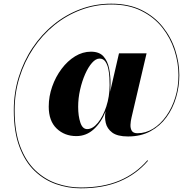

<svg xmlns="http://www.w3.org/2000/svg" viewBox="-20 -810 1050 1044"><path d="M581 -358Q581 -335 579 -312L627 -520H777L702.5 -202.5Q700 -190.5 695.2 -171.2Q690.5 -152 689.5 -132.2Q688.5 -112.5 696.5 -99Q704.5 -85.5 727.5 -85.5Q772.5 -85.5 812.5 -110.2Q852.5 -135 883.8 -178.8Q915 -222.5 932.8 -279.5Q950.5 -336.5 950.5 -401Q950.5 -468.5 928.5 -536.5Q906.5 -604.5 861.8 -660.8Q817 -717 748 -751.2Q679 -785.5 585 -785.5Q498.5 -785.5 419.8 -756Q341 -726.5 275.2 -673Q209.5 -619.5 161.2 -547.2Q113 -475 86.2 -389.5Q59.5 -304 59.5 -211Q59.5 -94 90 -13.5Q120.5 67 172 116Q223.5 165 287.5 187.2Q351.5 209.5 419 209.5Q540.5 209.5 629.8 171.8Q719 134 781.5 61.5L785 64Q722 137.5 631.8 175.8Q541.5 214 419 214Q350.5 214 285.5 191.5Q220.5 169 168.5 119.5Q116.5 70 85.8 -11.5Q55 -93 55 -211Q55 -305 81.8 -391.2Q108.5 -477.5 157 -550Q205.5 -622.5 271.8 -676.5Q338 -730.5 417.5 -760.2Q497 -790 585 -790Q680 -790 749.8 -755.5Q819.5 -721 865 -664Q910.5 -607 932.8 -538.2Q955 -469.5 955 -401Q955 -339 937.5 -279.8Q920 -220.5 885.2 -172.8Q850.5 -125 798.2 -96.5Q746 -68 676 -68Q618.5 -68 590.2 -89.2Q562 -110.5 555 -142Q548 -173.5 554 -204Q531 -145 490.2 -107.5Q449.5 -70 395 -70Q331 -70 288 -111.2Q245 -152.5 245 -230Q245 -286 263.8 -339.2Q282.5 -392.5 314.8 -435.5Q347 -478.5 388.2 -503.8Q429.5 -529 474.5 -529Q520 -529 542.8 -503.2Q565.5 -477.5 573.2 -438.2Q581 -399 581 -358ZM576 -347Q576 -363 575 -387Q574 -411 569 -435Q564 -459 552.8 -475.2Q541.5 -491.5 521.5 -491.5Q501 -491.5 480.5 -468.5Q460 -445.5 443 -407Q426 -368.5 415.5 -322.2Q405 -276 405 -229Q405 -179.5 416.8 -143.8Q428.5 -108 454 -108Q484 -108 512 -142Q540 -176 558 -230.8Q576 -285.5 576 -347Z"/></svg>

Font: Bodoni* 36pt
Style: Bold Italic
Weight: 700
Italic angle: -13°
Version: Version 2.3